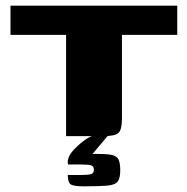

<svg xmlns="http://www.w3.org/2000/svg" viewBox="-20 -480 661 677"><path d="M17 -460H605V-357H410V-62Q410 -24 398.5 -12Q387 0 345 0H213V-357H17ZM276 177Q238 177 228.5 169.5Q219 162 219 137Q221 137 231.5 137Q242 137 265 137Q291 137 301 134Q311 131 311 119Q311 106 301.5 103Q292 100 265 100H220Q220 100 219 93.5Q218 87 222 75.5Q226 64 240 48Q248 40 256 32.5Q264 25 272.5 18.5Q281 12 290 6.5Q299 1 308 -1H360L306 63Q349 62 370 65.5Q391 69 397.5 81.5Q404 94 404 121Q404 148 395 160Q386 172 358.5 174.5Q331 177 276 177Z"/></svg>

Font: Genos ExtraBold
Style: Regular
Weight: 800
Designer: Robert E. Leuschke
Foundry: Robert E. Leuschke
Version: Version 1.010